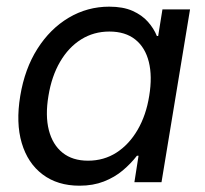

<svg xmlns="http://www.w3.org/2000/svg" viewBox="-20 -558 627 588"><path d="M223.6 10.7Q156.2 10.7 110.6 -23.7Q64.9 -58.1 46.6 -119.9Q28.3 -181.6 42 -264.2Q55.7 -347.2 94.5 -408.4Q133.3 -469.7 190.4 -503.7Q247.6 -537.6 314.5 -537.6Q356.9 -537.6 386 -524.7Q415 -511.7 433.1 -491.2Q451.2 -470.7 460.4 -447.8H464.4L477.5 -529.3H562L474.6 0H391.6L404.3 -81.1H399.4Q380.9 -57.1 356 -36.1Q331.1 -15.1 298.1 -2.2Q265.1 10.7 223.6 10.7ZM249.5 -65.9Q298.3 -65.9 336.9 -90.8Q375.5 -115.7 401.6 -160.6Q427.7 -205.6 437 -264.6Q446.8 -324.2 435.8 -368.4Q424.8 -412.6 394.3 -437Q363.8 -461.4 314.9 -461.4Q267.1 -461.4 228.5 -437.3Q189.9 -413.1 164.1 -368.9Q138.2 -324.7 128.4 -264.6Q118.2 -204.1 129.6 -159.4Q141.1 -114.7 171.6 -90.3Q202.1 -65.9 249.5 -65.9Z"/></svg>

Font: Inter 24pt
Style: Italic
Weight: 400
Italic angle: -9.3988°
Designer: Rasmus Andersson
Foundry: rsms
Version: Version 4.001;git-66647c0bb